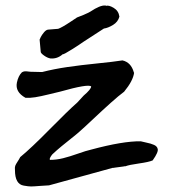

<svg xmlns="http://www.w3.org/2000/svg" viewBox="-20 -646 612 693"><path d="M66 24Q34 19 34 -32Q33 -42 35 -47.5Q37 -53 43 -62Q49 -71 53 -79Q92 -111 159.5 -179.5Q227 -248 259 -276L282 -301Q309 -324 309 -334Q299 -344 196 -315Q187 -313 156.5 -305.5Q126 -298 107 -295Q88 -292 72 -293Q34 -314 41 -348Q46 -372 59 -385Q64 -388 69 -388.5Q74 -389 80.5 -388Q87 -387 90 -387L132 -386Q175 -397 223 -404Q271 -411 330.5 -417Q390 -423 422 -428Q453 -421 463 -385L464 -383Q460 -354 428 -315Q409 -301 380.5 -275.5Q352 -250 317 -217Q282 -184 267 -171Q257 -162 238 -147Q219 -132 202 -118Q185 -104 169 -89Q164 -83 161.5 -78Q159 -73 159.5 -71Q160 -69 161 -69Q184 -69 208 -75Q232 -81 261.5 -91.5Q291 -102 309 -106Q424 -137 488 -136Q490 -135 507.5 -131.5Q525 -128 536 -123Q547 -118 549 -109Q553 -98 531 -67Q517 -61 481.5 -56Q446 -51 433 -46H430Q427 -45 425 -45L395 -41Q392 -41 389 -40H386L157 23Q149 23 125 25Q101 27 92 27Q83 27 66 24ZM162 -435Q151 -437 139 -445.5Q127 -454 127 -459L123 -503Q123 -504 127 -512Q131 -520 138.5 -529Q146 -538 153 -539L190 -542Q196 -544 207.5 -550.5Q219 -557 235.5 -568Q252 -579 258 -583L281 -592Q304 -602 306 -604Q342 -628 360 -626Q363 -626 363 -625Q373 -628 390.5 -617.5Q408 -607 411 -586Q406 -567 388 -556Q370 -545 355 -543L281 -495Q270 -487 240 -468Q210 -449 206 -450Q187 -433 162 -435Z"/></svg>

Font: Excalifont
Style: Regular
Weight: 400
Designer: Your Own Font Foundry (Virgil); Ján Filípek / DizajnDesign (Excalifont, modifications)
Foundry: Your Own Font Foundry (Virgil); Ján Filípek / DizajnDesign (Excalifont, modifications)
Version: Version 1.000;Glyphs 3.2 (3227)